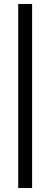

<svg xmlns="http://www.w3.org/2000/svg" viewBox="-20 -757 254 969"><path d="M72 -737H142V192H72Z"/></svg>

Font: Fahkwang Light
Style: Regular
Weight: 300
Version: Version 1.000; ttfautohint (v1.6)